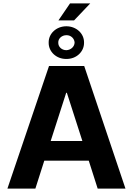

<svg xmlns="http://www.w3.org/2000/svg" viewBox="-20 -1120 789 1140"><path d="M190 0 243 -166H507L560 0H725L480 -728H271L24 0ZM269 -867C268 -813 315 -769 374 -770C433 -769 480 -813 479 -867C480 -921 433 -964 374 -964C315 -964 268 -921 269 -867ZM281 -283 373 -569H377L469 -283ZM326 -867C325 -891 347 -911 374 -911C401 -912 422 -891 423 -867C422 -842 400 -823 374 -822C347 -822 325 -842 326 -867ZM327 -999H420L516 -1100H396Z"/></svg>

Font: Wafeq
Style: Bold
Weight: 700
Designer: Rasmus Andersson & Azza Alameddine
Foundry: Google & TypeTogether
Version: Version 3.000;FEAKit 1.0